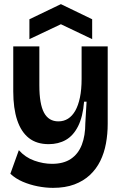

<svg xmlns="http://www.w3.org/2000/svg" viewBox="-20 -746 588 927"><path d="M236 161Q200 161 162 153.5Q124 146 90 131.5Q56 117 30 93L71 -21Q102 14 145.5 29.5Q189 45 231 45Q287 45 322.5 21Q358 -3 375 -47Q392 -91 392 -152L398 -255H386Q380 -182 357 -136.5Q334 -91 298 -70.5Q262 -50 215 -50Q157 -50 119.5 -79.5Q82 -109 63 -166Q44 -223 44 -305V-522H170V-334Q170 -244 192.5 -202Q215 -160 262 -160Q288 -160 308.5 -173Q329 -186 343.5 -211.5Q358 -237 366 -275.5Q374 -314 374 -365V-522H500V-148Q500 -99 491.5 -53Q483 -7 464 31.5Q445 70 414 99Q383 128 339 144.5Q295 161 236 161ZM122 -557V-653L274 -726L425 -653V-557L274 -629Z"/></svg>

Font: Bricolage Grotesque 72pt SemiBold
Style: Regular
Weight: 600
Version: Version 1.001;gftools[0.9.33.dev8+g029e19f]